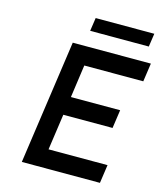

<svg xmlns="http://www.w3.org/2000/svg" viewBox="-125 -955 889 1047"><g transform="rotate(15 319.5 -431.0)"><path d="M265 -411H543L528 -307H250L221 -104H554L539 0H98L198 -700H639L624 -596H291ZM273 -787 284 -862H615L604 -787Z"/></g></svg>

Font: Lexend
Style: Italic
Weight: 400
Italic angle: -8.13011°
Designer: Bonnie Shaver-Troup, Thomas Jockin
Foundry: Lexend
Version: Version 1.007